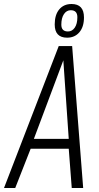

<svg xmlns="http://www.w3.org/2000/svg" viewBox="-48 -938 494 958"><path d="M-28 0 245 -708H312L367 0H310L295 -196H105L28 0ZM121 -245H295L268 -637ZM287 -750Q225 -750 225 -816Q225 -864 247.5 -891Q270 -918 309 -918Q371 -918 371 -851Q371 -804 348 -777Q325 -750 287 -750ZM291 -781Q312 -781 325 -800Q338 -819 338 -852Q338 -887 305 -887Q284 -887 271 -867.5Q258 -848 258 -815Q258 -781 291 -781Z"/></svg>

Font: Georama SemiCondensed Light
Style: Italic
Weight: 300
Width: 4
Italic angle: -9°
Designer: Jean-Baptiste Levee
Foundry: Production Type
Version: Version 1.000